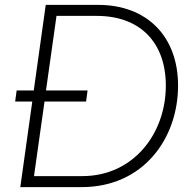

<svg xmlns="http://www.w3.org/2000/svg" viewBox="-20 -765 786 785"><path d="M63 0H314C566 0 708 -199 708 -415C708 -618 579 -745 382 -745H167L118 -395H48L42 -350H112ZM119 -45 162 -350H332L338 -395H168L211 -700H376C553 -700 658 -591 658 -415C658 -217 524 -45 317 -45Z"/></svg>

Font: Mluvka ExtraLight
Style: Italic
Weight: 200
Italic angle: -8°
Designer: Modified by Jiří Krblich, Original typeface by Gumpita Rahayu
Foundry: Gumpita Rahayu & Jiří Krblich
Version: Version 2.000;Glyphs 3.1.1 (3134)